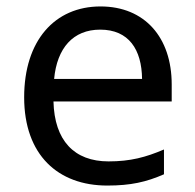

<svg xmlns="http://www.w3.org/2000/svg" viewBox="-20 -566 604 596"><path d="M292 -546C150 -546 55 -440 55 -264C55 -85 160 10 313 10C386 10 434 -1 489 -25V-102C433 -78 385 -65 317 -65C210 -65 149 -130 146 -251H513V-304C513 -450 429 -546 292 -546ZM291 -474C380 -474 420 -412 421 -321H148C157 -417 207 -474 291 -474Z"/></svg>

Font: Noto Sans Gujarati UI
Style: Regular
Weight: 400
Designer: Jelle Bosma - Monotype Design Team, Universal Thirst
Foundry: Monotype Imaging Inc.
Version: Version 2.106